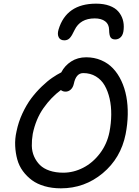

<svg xmlns="http://www.w3.org/2000/svg" viewBox="-20 -1026 762 1056"><path d="M508.8 -1005.9Q550.8 -1005.9 582 -994.4Q613.3 -982.9 630.6 -962.9Q647.9 -942.9 655.3 -918.2Q662.6 -893.6 660.2 -865.2Q658.2 -836.4 645.3 -822.8Q632.3 -809.1 613.8 -809.1Q596.2 -809.1 588.4 -820.1Q580.6 -831.1 580.1 -861.8Q579.6 -893.1 558.3 -908.9Q537.1 -924.8 501 -924.8Q420.9 -924.8 390.1 -860.8Q375 -828.1 363.3 -816.2Q351.6 -804.2 334 -804.2Q311.5 -804.2 303 -820.8Q294.4 -837.4 301.8 -862.8Q344.2 -1005.9 508.8 -1005.9ZM314.9 9.8Q266.1 9.8 225.3 -2Q184.6 -13.7 155.8 -34.9Q127 -56.2 105.7 -85.2Q84.5 -114.3 75 -149.2Q65.4 -184.1 63.5 -223.1Q61.5 -262.2 70.8 -303.2Q81.1 -354.5 103.5 -402.6Q126 -450.7 152.3 -485.6Q178.7 -520.5 209.7 -550.3Q240.7 -580.1 267.1 -598.1Q293.5 -616.2 316.9 -627.9Q335.9 -665 371.6 -688Q407.2 -710.9 454.1 -710.9Q498.5 -710.9 536.4 -694.8Q574.2 -678.7 601.3 -650.1Q628.4 -621.6 647.2 -581.8Q666 -542 674.8 -495.1Q683.6 -448.2 682.6 -395.5Q681.6 -342.8 670.9 -288.1Q644.5 -156.2 544.9 -73.2Q445.3 9.8 314.9 9.8ZM160.2 -290Q154.3 -255.4 155 -223.6Q155.8 -191.9 167.7 -165Q179.7 -138.2 199.7 -118.4Q219.7 -98.6 252.7 -87.4Q285.6 -76.2 328.1 -76.2Q384.3 -76.2 437.3 -103.3Q490.2 -130.4 529.5 -182.1Q568.8 -233.9 582 -299.8Q591.3 -348.1 591.8 -395Q592.3 -441.9 583 -483.2Q573.7 -524.4 555.7 -555.9Q537.6 -587.4 507.3 -605.7Q477.1 -624 438 -624Q398.4 -624 386.2 -565.9Q381.8 -544.9 369.1 -533.4Q356.4 -522 340.8 -522Q325.2 -522 314.9 -530.8Q261.2 -491.2 219 -431.2Q176.8 -371.1 160.2 -290Z"/></svg>

Font: Shantell Sans Normal
Style: Italic
Weight: 400
Italic angle: -11.31°
Designer: Stephen Nixon, Anya Danilova, Shantell Martin
Foundry: Arrow Type
Version: Version 1.006;[559af2be0]